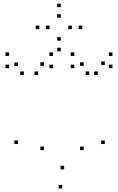

<svg xmlns="http://www.w3.org/2000/svg" viewBox="-20 -1033 660 1074"><path d="M566.2 -227.4V-247.4H546.2V-227.4ZM566.2 -669.2V-689.2H546.2V-669.2ZM526.8 -613.4V-633.4H506.8V-613.4ZM609.1 -651.5V-671.5H589.1V-651.5ZM609.1 -720V-740H589.1V-720ZM395.6 -720V-740H375.6V-720ZM395.6 -651.5V-671.5H375.6V-651.5ZM479.1 -613.4V-633.4H459.1V-613.4ZM448 -664.6V-684.6H428V-664.6ZM448 -193.2V-213.2H428V-193.2ZM338.8 -85.8V-105.8H318.8V-85.8ZM225.8 -193.2V-213.2H205.8V-193.2ZM225.8 -664.6V-684.6H205.8V-664.6ZM193 -613.4V-633.4H173V-613.4ZM276.5 -651.5V-671.5H256.5V-651.5ZM276.5 -720V-740H256.5V-720ZM30.9 -720V-740H10.9V-720ZM30.9 -651.5V-671.5H10.9V-651.5ZM113.2 -613.4V-633.4H93.2V-613.4ZM80.4 -663.3V-683.3H60.4V-663.3ZM80.4 -227.4V-247.4H60.4V-227.4ZM327.9 21.5V1.5H307.9V21.5ZM440.2 -869.8V-889.8H420.2V-869.8ZM320 -992.9V-1012.9H300V-992.9ZM199.8 -869.8V-889.8H179.8V-869.8ZM320 -746.1V-766.1H300V-746.1ZM257.2 -869.8V-889.8H237.2V-869.8ZM320 -933.6V-953.6H300V-933.6ZM382.2 -869.8V-889.8H362.2V-869.8ZM320 -805.4V-825.4H300V-805.4Z"/></svg>

Font: Monaspace Xenon Dots Var
Style: Regular
Weight: 400
Designer: Riley Cran and the Lettermatic Team
Version: Version 1.100 (Monaspace Xenon Dots)